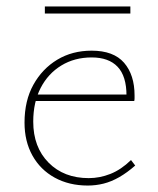

<svg xmlns="http://www.w3.org/2000/svg" viewBox="-20 -570 489 595"><path d="M252 5Q194 5 149.5 -19.5Q105 -44 80.5 -88Q56 -132 56 -190Q56 -258 83.5 -307.5Q111 -357 157.5 -385Q204 -413 264 -413Q332 -413 364.5 -375.5Q397 -338 397 -274Q397 -270 397 -265.5Q397 -261 396 -257H372V-274Q372 -334 344.5 -363Q317 -392 264 -392Q211 -392 170 -367Q129 -342 106 -297.5Q83 -253 83 -193Q83 -114 130.5 -66Q178 -18 255 -18Q289 -18 322 -31Q355 -44 386 -74L399 -57Q374 -35 349.5 -21Q325 -7 301 -1Q277 5 252 5ZM80 -257 85 -277H390V-257ZM119 -528V-550H384V-528Z"/></svg>

Font: Ysabeau Office Thin
Style: Regular
Weight: 250
Designer: Christian Thalmann (Catharsis Fonts)
Version: Version 2.001;gftools[0.9.30]; featfreeze: tnum,lnum,ss02